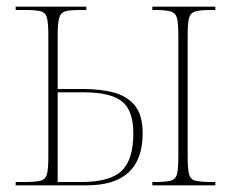

<svg xmlns="http://www.w3.org/2000/svg" viewBox="-20 -556 708 576"><path d="M27 0V-10H53Q87 -10 102 -14Q117 -18 121 -34Q125 -50 125 -85V-451Q125 -486 121 -502Q117 -518 102.5 -522Q88 -526 58 -526H27V-536H239V-526H218Q189 -526 175.5 -522Q162 -518 157.5 -502Q153 -486 153 -451V-289H230Q281 -289 321 -278.5Q361 -268 384.5 -239.5Q408 -211 408 -156Q408 0 240 0ZM437 0V-10H444Q477 -10 492 -14Q507 -18 511 -34Q515 -50 515 -85V-451Q515 -486 511 -501.5Q507 -517 492.5 -521.5Q478 -526 446 -526H437V-536H626V-526H612Q580 -526 565.5 -521.5Q551 -517 547 -501.5Q543 -486 543 -451V-85Q543 -50 547 -34Q551 -18 566 -14Q581 -10 616 -10H626V0ZM224 -10Q310 -10 345 -43.5Q380 -77 380 -156Q380 -225 345.5 -252Q311 -279 232 -279H153V-10Z"/></svg>

Font: Noto Serif Display SemiCondensed Thin
Style: Regular
Weight: 100
Width: 4
Designer: Monotype Design Team
Foundry: Monotype Imaging Inc.
Version: Version 2.009